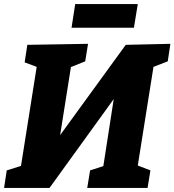

<svg xmlns="http://www.w3.org/2000/svg" viewBox="-31 -922 856 942"><path d="M805 -707 792 -621 722 -594 645 -110 707 -86 693 0H397L411 -86L476 -107L527 -436L212 0H-11L2 -86L72 -108L149 -594L90 -616L103 -702L401 -707L387 -621L317 -593L264 -259L586 -702ZM338 -902H645L626 -786H320Z"/></svg>

Font: Bitter Pro ExtraBold
Style: Italic
Weight: 800
Italic angle: -9°
Designer: Sol Matas, and Bitter project Authors
Foundry: Sol Matas
Version: Version 1.010